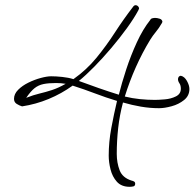

<svg xmlns="http://www.w3.org/2000/svg" viewBox="-20 -696 750 740"><path d="M480 24Q448 24 430.5 4.5Q413 -15 406 -43Q399 -71 399 -96Q399 -149 409 -202.5Q419 -256 431 -307Q388 -320 346 -336Q304 -352 260 -366Q217 -335 167.5 -314.5Q118 -294 65 -286Q55 -289 44.5 -295.5Q34 -302 34 -315Q34 -334 50 -350Q66 -366 89.5 -377.5Q113 -389 137 -395.5Q161 -402 177 -402Q196 -402 220 -399.5Q244 -397 263 -391Q314 -427 352 -473.5Q390 -520 423 -571Q456 -622 493 -670Q497 -676 503 -676Q508 -676 512 -672Q516 -668 516 -663L513 -656Q497 -626 469.5 -588Q442 -550 409 -511Q376 -472 343 -438.5Q310 -405 284 -384Q322 -370 360.5 -356.5Q399 -343 438 -331Q449 -375 466.5 -428.5Q484 -482 507.5 -533Q531 -584 559 -619Q561 -624 567 -625.5Q573 -627 578 -627Q585 -627 595 -624Q605 -621 606 -612Q604 -606 602 -604Q593 -588 581 -573.5Q569 -559 559 -543Q528 -492 503.5 -437Q479 -382 461 -324Q489 -317 519 -314Q549 -311 577 -311Q591 -311 615 -313Q639 -315 658 -324.5Q677 -334 677 -354Q677 -367 671.5 -375Q666 -383 666 -391Q666 -396 669 -400Q672 -404 677 -404Q691 -401 700.5 -384Q710 -367 710 -353Q710 -327 689.5 -310.5Q669 -294 641.5 -286.5Q614 -279 593 -279Q558 -279 523 -285Q488 -291 454 -301Q441 -252 435.5 -202.5Q430 -153 430 -103Q430 -69 441 -40Q452 -11 487 0Q492 1 496.5 3.5Q501 6 501 12Q501 21 493.5 22.5Q486 24 480 24ZM81 -319Q109 -330 132.5 -335.5Q156 -341 180.5 -349Q205 -357 233 -373Q215 -376 196 -376Q167 -376 147.5 -372Q128 -368 113 -356Q98 -344 81 -319Z"/></svg>

Font: Licorice
Style: Regular
Weight: 400
Designer: Robert E. Leuschke
Foundry: Robert E. Leuschke
Version: Version 1.010; ttfautohint (v1.8.3)